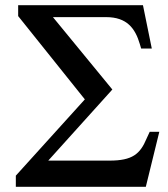

<svg xmlns="http://www.w3.org/2000/svg" viewBox="-20 -720 649 740"><path d="M41 0H542L594 -212H557L545 -186C520 -126 490 -101 402 -101H166L413 -375L184 -654H389C469 -654 501 -611 519 -550L524 -533H565L531 -700H50V-658L307 -337L41 -43Z"/></svg>

Font: LT Superior Serif Medium
Style: Regular
Weight: 500
Designer: Daniel Lyons
Foundry: LyonsType
Version: Version 2.120;FEAKit 1.0